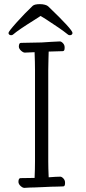

<svg xmlns="http://www.w3.org/2000/svg" viewBox="-20 -906 415 927"><path d="M147 -654Q112 -652 100 -652Q92 -652 82 -661Q72 -670 71 -680Q71 -699 81 -699L181 -701L228 -704L269 -706Q276 -706 284 -697.5Q292 -689 292 -678V-674Q292 -659 283 -659L215 -657Q215 -634 214 -621L213 -568V-126Q213 -97 215 -50Q253 -53 271 -53Q278 -53 286 -44.5Q294 -36 294 -25V-21Q294 -6 285 -6L254 -5Q231 -5 195 -3L147 -1Q127 -1 99 1Q91 2 80.5 -7Q70 -16 69 -27Q69 -46 79 -46Q118 -46 147 -47Q149 -90 149 -127V-569Q149 -603 147 -654ZM145 -809Q68 -761 44 -740Q40 -736 34 -736Q28 -736 24.5 -739Q21 -742 21 -747Q21 -754 60.5 -798Q100 -842 138 -878Q147 -886 173 -886Q186 -886 197 -883Q208 -880 213 -875Q330 -763 330 -747Q330 -742 326.5 -739Q323 -736 317 -736Q311 -736 307 -740Q275 -766 202 -813Q199 -815 176 -829Z"/></svg>

Font: JyunsaiKaai Light
Style: Regular
Weight: 300
Designer: Fontworks Inc.
Version: Version 0.030;April 7, 2024;FontCreator 14.0.0.2901 64-bit